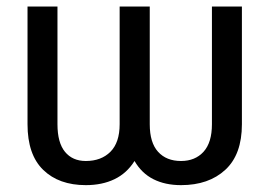

<svg xmlns="http://www.w3.org/2000/svg" viewBox="-20 -548 811 579"><path d="M709.5 -528.3V-173.3Q709.5 -82 659.4 -35.9Q609.4 10.3 525.9 10.3Q478 10.3 442.6 -7.6Q407.2 -25.4 385.7 -62.5Q362.3 -25.4 325.2 -7.6Q288.1 10.3 238.8 10.3Q157.7 10.3 110.4 -35.6Q63 -81.5 63 -173.3V-528.3H153.3V-173.3Q153.3 -117.7 176 -90.1Q198.7 -62.5 238.8 -62.5Q285.2 -62.5 313 -90.3Q340.8 -118.2 340.8 -173.3V-528.3H431.6V-173.3Q431.6 -117.7 456.8 -90.1Q481.9 -62.5 525.9 -62.5Q568.4 -62.5 593.8 -90.3Q619.1 -118.2 619.1 -173.3V-528.3Z"/></svg>

Font: Roboto Web
Style: Regular
Weight: 400
Designer: Google
Version: Version 1.200310; 2013